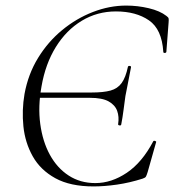

<svg xmlns="http://www.w3.org/2000/svg" viewBox="-20 -656 626 689"><path d="M415 -209Q414 -205 408.5 -206Q403 -207 404 -211Q408 -237 400.5 -258Q393 -279 370 -292Q347 -305 302 -305H96L99 -324H308Q351 -324 376.5 -331Q402 -338 416.5 -358Q431 -378 439 -416Q440 -420 445.5 -419.5Q451 -419 450 -414Q443 -378 439 -357Q435 -336 430 -311Q427 -290 423.5 -262.5Q420 -235 415 -209ZM316 13Q232 13 178.5 -16.5Q125 -46 97.5 -95Q70 -144 64 -202.5Q58 -261 68 -319Q81 -390 116.5 -448Q152 -506 203 -548Q254 -590 313.5 -613Q373 -636 433 -636Q474 -636 514 -626.5Q554 -617 577 -599Q584 -594 585 -590Q586 -586 585 -575L577 -470Q576 -466 571 -466Q566 -466 566 -470Q561 -551 514.5 -583Q468 -615 396 -615Q329 -615 273.5 -581.5Q218 -548 180.5 -487.5Q143 -427 129 -346Q116 -274 124.5 -211Q133 -148 159 -100.5Q185 -53 226.5 -26Q268 1 322 1Q380 1 435 -36Q490 -73 530 -149Q532 -152 537 -150Q542 -148 540 -145L510 -39Q506 -26 503.5 -22Q501 -18 492 -15Q445 0 399.5 6.5Q354 13 316 13Z"/></svg>

Font: Cormorant Infant Light
Style: Italic
Weight: 300
Italic angle: -10°
Designer: Christian Thalmann (Catharsis Fonts)
Foundry: Catharsis Fonts
Version: Version 4.001